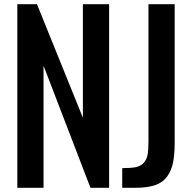

<svg xmlns="http://www.w3.org/2000/svg" viewBox="-20 -895 915 915"><path d="M562.5 -93.8Q603 -93.8 625.7 -98.1Q648.4 -102.5 663.1 -116.9Q677.7 -131.3 682.6 -154.5Q687.5 -177.7 687.5 -218.8V-875H812.5V-218.8Q812.5 -159.2 804.7 -120.4Q796.9 -81.5 776.1 -53.2Q755.4 -24.9 718.5 -12.5Q681.6 0 625 0H562.5ZM411.1 0 187.5 -582V0H62.5V-875H156.2L375 -334V-875H500V0Z"/></svg>

Font: Oswald
Style: Stencbab
Weight: 400
Designer: Mathieu Le Lay
Foundry: Mathieu Le Lay
Version: Version 1.000